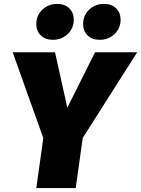

<svg xmlns="http://www.w3.org/2000/svg" viewBox="-20 -964 723 984"><path d="M404 -257 368 0H166L202 -256L45 -696H262L325 -412L467 -696H683ZM166 -841Q166 -885 197 -914.5Q228 -944 273 -944Q312 -944 335 -921.5Q358 -899 358 -863Q358 -819 327 -789.5Q296 -760 251 -760Q212 -760 189 -782.5Q166 -805 166 -841ZM406 -841Q406 -885 437 -914.5Q468 -944 513 -944Q552 -944 575 -921.5Q598 -899 598 -863Q598 -819 567 -789.5Q536 -760 491 -760Q452 -760 429 -782.5Q406 -805 406 -841Z"/></svg>

Font: FiraGO Heavy
Style: Italic
Weight: 900
Italic angle: -8°
Designer: bBox Type GmbH
Foundry: bBox Type GmbH
Version: Version 1.001